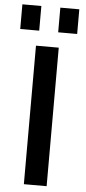

<svg xmlns="http://www.w3.org/2000/svg" viewBox="-62 -974 452 1008"><g transform="rotate(5 164.0 -470.0)"><path d="M214 -810V-940H314V-810ZM14 -810V-940H114V-810ZM104 0V-730H224V0Z"/></g></svg>

Font: Mplus 1p Medium
Style: Regular
Weight: 500
Version: Version 1.061